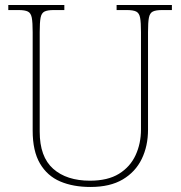

<svg xmlns="http://www.w3.org/2000/svg" viewBox="-20 -734 719 764"><path d="M340 10Q271 10 219.5 -12Q168 -34 139 -83.5Q110 -133 110 -214V-606Q110 -645 106.5 -663.5Q103 -682 91 -688Q79 -694 54 -694H13V-714H236V-694H194Q169 -694 157 -688Q145 -682 141.5 -663.5Q138 -645 138 -606V-210Q138 -110 191.5 -62.5Q245 -15 338 -15Q409 -15 453.5 -42.5Q498 -70 519.5 -116.5Q541 -163 541 -219V-606Q541 -645 537.5 -663.5Q534 -682 522 -688Q510 -694 485 -694H444V-714H664V-694H625Q600 -694 588 -688Q576 -682 572.5 -663.5Q569 -645 569 -606V-218Q569 -153 544 -101.5Q519 -50 468.5 -20Q418 10 340 10Z"/></svg>

Font: Noto Serif Thai Thin
Style: Regular
Weight: 250
Version: Version 2.001